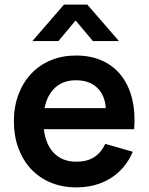

<svg xmlns="http://www.w3.org/2000/svg" viewBox="-20 -795 642 830"><path d="M256.5 -775H357.5L494 -617.5H381.5L307 -706.5L232.5 -617.5H120ZM309.5 -96Q356 -96 386.5 -115.2Q417 -134.5 435 -173L554 -139Q522.5 -65 459 -25Q395.5 15 309.5 15Q249 15 199.2 -5.8Q149.5 -26.5 114.2 -64.2Q79 -102 59.5 -154.5Q40 -207 40 -270Q40 -334 59.8 -386.5Q79.5 -439 115 -476.5Q150.5 -514 199.8 -534.5Q249 -555 308.5 -555Q373 -555 422.2 -532.5Q471.5 -510 504 -468.5Q536.5 -427 551 -368.2Q565.5 -309.5 560 -236.5H169.5Q177.5 -169.5 213.8 -132.8Q250 -96 309.5 -96ZM437.5 -327.5Q433 -385 399.2 -416.5Q365.5 -448 308.5 -448Q253.5 -448 218.8 -416.5Q184 -385 172.5 -327.5Z"/></svg>

Font: Vela Sans Bd
Style: Bold
Weight: 700
Designer: Principal design: Mikhail Sharanda - project Manrope.
Design modification: Ravid Balaliev
Foundry: Mikhail Sharanda
Version: Version 1.001